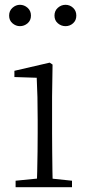

<svg xmlns="http://www.w3.org/2000/svg" viewBox="-20 -780 365 800"><path d="M63 -671Q46 -671 32 -683Q18 -695 18 -715Q18 -735 32 -747.5Q46 -760 63 -760Q81 -760 95 -747.5Q109 -735 109 -715Q109 -695 95 -683Q81 -671 63 -671ZM253 -671Q235 -671 221 -683Q207 -695 207 -715Q207 -735 221 -747.5Q235 -760 253 -760Q271 -760 284.5 -747.5Q298 -735 298 -715Q298 -695 284.5 -683Q271 -671 253 -671ZM45 0V-27L156 -38H175L280 -27V0ZM133 0Q134 -24 135 -64.5Q136 -105 136.5 -149Q137 -193 137 -226V-281Q137 -332 136 -375Q135 -418 133 -456L40 -459V-485L187 -519L199 -511L197 -377V-226Q197 -193 197.5 -149Q198 -105 198.5 -64.5Q199 -24 200 0Z"/></svg>

Font: Noto Serif HK
Style: Regular
Weight: 200
Designer: Ryoko NISHIZUKA 西塚涼子 (kana & ideographs); Frank Grießhammer (Latin, Greek & Cyrillic); Wenlong ZHANG 张文龙 (bopomofo); San
Foundry: Adobe
Version: Version 2.001;hotconv 1.1.0;makeotfexe 2.6.0